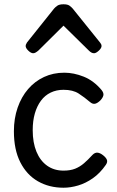

<svg xmlns="http://www.w3.org/2000/svg" viewBox="-20 -859 545 898"><path d="M277 19Q210 19 157.5 -11Q105 -41 75 -100Q45 -159 45 -245Q45 -305 62.5 -355.5Q80 -406 111.5 -442.5Q143 -479 186 -499Q229 -519 281 -519Q325 -519 371.5 -500.5Q418 -482 455 -438Q466 -424 463.5 -413Q461 -402 450 -390Q437 -377 425.5 -374Q414 -371 402 -381Q375 -404 348 -421.5Q321 -439 277 -439Q244 -439 217 -426Q190 -413 171.5 -388Q153 -363 143 -328.5Q133 -294 133 -250Q133 -192 150.5 -149.5Q168 -107 200.5 -84Q233 -61 277 -61Q309 -61 331.5 -70Q354 -79 373 -95.5Q392 -112 413 -135Q424 -146 436 -145Q448 -144 462 -133Q476 -122 480 -111.5Q484 -101 475 -88Q448 -49 414.5 -25.5Q381 -2 345.5 8.5Q310 19 277 19ZM135 -610Q125 -610 112.5 -622Q100 -634 100 -644Q100 -647 101 -650Q102 -653 106 -660L233 -819Q239 -826 248.5 -832.5Q258 -839 277 -839Q296 -839 305 -832.5Q314 -826 320 -819L448 -660Q453 -653 454 -650Q455 -647 455 -644Q455 -634 442 -622Q429 -610 420 -610Q413 -610 407 -613.5Q401 -617 395 -623L277 -739L160 -623Q153 -617 147 -613.5Q141 -610 135 -610Z"/></svg>

Font: Playwrite ID
Style: Regular
Weight: 400
Designer: Veronika Burian, José Scaglione
Foundry: TypeTogether
Version: Version 1.002